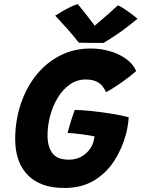

<svg xmlns="http://www.w3.org/2000/svg" viewBox="-20 -910 703 954"><path d="M299.6 24Q180.9 24 118.2 -39.9Q55.5 -103.9 55.5 -218.4Q55.5 -307.9 81.8 -388.9Q108 -470 157.2 -533.1Q206.4 -596.2 275.9 -632.6Q345.4 -669 431.4 -669Q481.6 -669 527.7 -655.2Q573.8 -641.5 607.9 -616.4Q642.1 -591.4 656.5 -556.9Q644.8 -546.1 619.6 -526.6Q594.4 -507.1 564.1 -486.6Q533.9 -466.1 506.8 -451.9Q499.9 -468.8 488 -483.1Q476.1 -497.5 456.3 -506.2Q436.5 -515 405.6 -515Q361.9 -515 326.9 -490.2Q292 -465.5 267.2 -424.7Q242.4 -383.9 229.3 -334.8Q216.2 -285.8 216.2 -236.6Q216.2 -181.8 240.1 -149.2Q264 -116.6 322.5 -116.6Q354.1 -116.6 379.4 -129.4Q404.8 -142.1 421.8 -163.2Q438.9 -184.2 445.1 -208.8Q446.6 -215.6 447.8 -221.4Q449 -227.1 449.9 -232.1Q441.8 -234.2 424.8 -237.1Q407.9 -240 387.2 -242.7Q366.6 -245.4 347.4 -247.2Q328.2 -249 315.6 -249.4Q319.1 -263.2 325.6 -285.1Q332.1 -306.9 339.1 -328.7Q346.1 -350.5 351.4 -363.9Q386.6 -363.2 436.2 -358.1Q485.8 -352.9 535.4 -344.9Q585 -337 619.5 -327.2Q618.6 -309 614.8 -285.8Q611 -262.6 605.9 -243.4Q586.6 -171 547.1 -110.1Q507.5 -49.2 446.3 -12.6Q385.1 24 299.6 24ZM565.8 -883.6Q578 -878.5 593.2 -868.8Q608.5 -859 623.4 -848.1Q638.2 -837.2 649.2 -828.4Q660.1 -819.6 663.1 -816.8Q597.9 -763.2 554.6 -734.8Q511.2 -706.2 493.8 -696.5Q483.1 -696.5 460.1 -696.8Q437 -697 412.4 -697.2Q387.8 -697.5 371.8 -697.9Q344.6 -732.8 315.6 -765.5Q286.6 -798.2 254.4 -832.2Q266.2 -839.6 285.8 -851.4Q305.4 -863.1 327.2 -873.9Q349 -884.8 366.4 -889.6Q380.6 -872.6 394.6 -855.1Q408.6 -837.6 420.5 -821.9Q432.4 -806.2 441.2 -794.8Q450 -783.2 453.5 -778.2H445.6Q453.4 -784.6 474 -802.2Q494.6 -819.9 519.8 -841.9Q545 -864 565.8 -883.6Z"/></svg>

Font: Grandstander Thin
Style: Italic
Weight: 100
Italic angle: -15°
Designer: Tyler Finck
Foundry: Etcetera Type Co
Version: Version 1.200